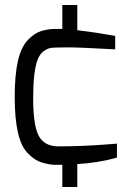

<svg xmlns="http://www.w3.org/2000/svg" viewBox="-20 -654 530 770"><path d="M52 -122Q39 -178 39 -266Q39 -353 52 -410Q65 -466 92 -494Q119 -522 147 -530Q176 -538 199 -538H230V-634H290V-533Q365 -524 442 -510V-456Q303 -464 248 -464Q193 -464 180 -461Q167 -458 153 -447Q139 -436 131 -415Q113 -368 113 -259Q113 -150 136 -108Q159 -67 214 -67Q308 -67 411 -75L449 -78V-22Q376 -1 290 4V96H230V7H202Q179 7 149 -2Q120 -10 93 -38Q65 -65 52 -122Z"/></svg>

Font: Mina
Style: Regular
Weight: 400
Version: Version 1.000